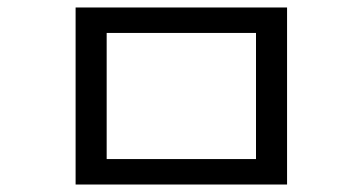

<svg xmlns="http://www.w3.org/2000/svg" viewBox="-20 -494 960 513"><path d="M182 -474H747V-1H182ZM664 -406H265V-69H664Z"/></svg>

Font: hexukorean05
Style: Book
Weight: 400
Designer: Jelle Bosma - Monotype Design Team
Foundry: Monotype Imaging Inc.
Version: Version 2.003